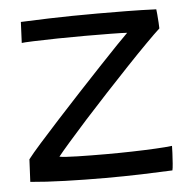

<svg xmlns="http://www.w3.org/2000/svg" viewBox="-43 -566 624 612"><g transform="rotate(-5 268.5 -260.0)"><path d="M485 -3Q442.5 -1 386 0.8Q329.5 2.5 271 2.5Q205 2.5 141.8 0.5Q78.5 -1.5 30.5 -6L34 -78Q46.5 -94.5 74 -125.5Q101.5 -156.5 137.2 -195.5Q173 -234.5 211 -275.5Q249 -316.5 283.8 -353.2Q318.5 -390 344 -416.5Q369.5 -443 379.5 -452.5Q367 -453.5 327.5 -454Q288 -454.5 245 -454.5Q202.5 -454.5 157.2 -453.8Q112 -453 79.2 -451.8Q46.5 -450.5 42 -449.5L45 -516.5Q66 -517.5 134 -519.8Q202 -522 291 -522Q334.5 -522 383.2 -521.5Q432 -521 478.5 -519Q479 -516.5 480.2 -503.2Q481.5 -490 482.2 -476.2Q483 -462.5 483 -457.5Q467 -443 437.8 -413.5Q408.5 -384 372.5 -346Q336.5 -308 298.5 -267.2Q260.5 -226.5 226.2 -188.5Q192 -150.5 166.5 -121.2Q141 -92 130 -78Q144 -75 187.8 -74Q231.5 -73 281.5 -73Q321 -73 361.8 -74Q402.5 -75 436.5 -76.8Q470.5 -78.5 490.5 -81Q490.5 -75 489.8 -58.2Q489 -41.5 487.8 -25Q486.5 -8.5 485 -3Z"/></g></svg>

Font: Grandstander Light
Style: Regular
Weight: 300
Designer: Tyler Finck
Foundry: Etcetera Type Co
Version: Version 1.200; ttfautohint (v1.8.3)